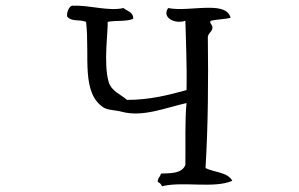

<svg xmlns="http://www.w3.org/2000/svg" viewBox="-20 -661 1040 667"><path d="M787 -33C771 -63 725 -62 694 -77C703 -229 704 -379 702 -533C704 -545 713 -549 717 -559C723 -574 703 -582 713 -589C734 -594 760 -594 781 -599C774 -628 743 -634 705 -634C660 -634 604 -625 564 -633C541 -599 589 -576 624 -589C625 -535 630 -436 628 -348C565 -331 502 -314 421 -314C399 -334 367 -343 357 -378C339 -443 356 -556 354 -585C382 -591 421 -585 443 -596C443 -620 422 -622 409 -633C355 -621 291 -644 234 -641C225 -645 211 -624 213 -604C229 -584 254 -595 279 -585C286 -527 281 -463 285 -408C289 -357 301 -313 339 -288C354 -278 379 -279 402 -273C476 -253 552 -286 628 -303C622 -241 625 -164 624 -88C611 -55 565 -60 539 -58C537 -46 527 -43 528 -29C535 -26 540 -21 543 -14C615 -32 724 -5 787 -33Z"/></svg>

Font: Yuji Syuku Std R
Style: Regular
Weight: 400
Designer: Kataoka Yuji
Foundry: Kinuta Font Factory
Version: Version 3.000;hotconv 1.0.111;makeotfexe 2.5.65597